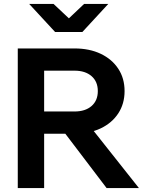

<svg xmlns="http://www.w3.org/2000/svg" viewBox="-20 -963 748 983"><path d="M206 0H71V-715H361.4Q437.9 -715 495.6 -687.6Q553.3 -660.1 585.5 -611.1Q617.8 -562.2 617.8 -496.7Q617.8 -431.8 585.5 -382.5Q553.3 -333.3 495.6 -305.8Q437.9 -278.4 361.4 -278.4H196V-392.2H361.4Q416.7 -392.2 448.7 -420.1Q480.8 -448.1 480.8 -496.7Q480.8 -545.3 448.7 -573.2Q416.7 -601.2 361.4 -601.2H206ZM691.4 0H525.9L272.9 -333H427.6ZM129.3 -943H254.1L390.2 -815H275.6L410.7 -943H534.5L401.5 -799H262.3Z"/></svg>

Font: Wix Madefor Display
Style: Regular
Weight: 400
Designer: Dalton Maag Ltd
Foundry: Dalton Maag Ltd
Version: Version 3.100